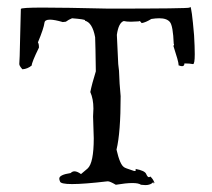

<svg xmlns="http://www.w3.org/2000/svg" viewBox="-20 -534 615 557"><path d="M402 3Q417 3 425 -6Q425 -2 426 -2Q427 -2 428 -4Q424 -15 416 -22Q414 -20 412 -20Q408 -20 404 -29.5Q400 -39 373 -44L374 -41Q374 -38 371 -38H369Q341 -47 340 -49Q328 -56 318 -100Q330 -149 330 -255Q326 -299 326 -313Q326 -327 323 -348L319 -433Q324 -468 339 -473Q347 -471 360 -471L382 -472L384 -473Q387 -473 391 -467Q403 -469 419 -479Q432 -481 442 -481Q464 -481 473 -470Q482 -459 484 -407L485 -405Q485 -403 483 -401Q498 -355 498 -347V-345H497Q504 -342 508 -342Q515 -342 515 -350Q531 -350 540 -348Q545 -348 545 -377Q545 -398 543 -432Q536 -514 532 -514L530 -512Q528 -509 294 -509Q168 -512 104 -512Q41 -512 40.5 -508Q40 -504 38.5 -429Q37 -354 36 -349V-348Q36 -343 45 -333Q60 -334 72 -344Q72 -353 93 -396Q93 -407 90 -411Q107 -452 109 -468Q110 -477 125 -477Q138 -477 162 -470L171 -471Q179 -477 189 -481Q227 -478 227 -475Q227 -474 226 -474Q248 -469 256 -426Q257 -404 258 -327Q247 -292 242 -267Q251 -247 251 -219L250 -196L252 -133Q252 -61 234 -45L215 -29Q204 -37 196 -37Q190 -37 185 -32Q152 -27 152 -16Q152 -12 154 -8Q155 0 189 0Q224 0 292 -8H293Q299 -8 316 2Q346 -3 364 -3Q382 -3 389 2Z"/></svg>

Font: Xiaobo Songti 小帛宋体
Style: Regular
Weight: 400
Version: Version 1.501;March 17, 2024;FontCreator 14.0.0.2814 64-bit